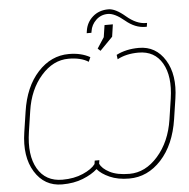

<svg xmlns="http://www.w3.org/2000/svg" viewBox="-62 -1015 1068 1086"><g transform="rotate(-5 472.0 -472.0)"><path d="M528.8 -723.6 513.7 -737.3 553.7 -798.8 564 -866.7H611.3L601.1 -797.4ZM793 -836.4Q735.4 -836.4 681.2 -882.1Q627 -927.7 587.9 -927.7Q548.8 -927.7 521 -901.4Q493.2 -875 487.8 -838.4L486.3 -829.6H459.5L461.4 -842.3Q468.3 -890.6 504.2 -922.1Q540 -953.6 593.3 -953.6Q632.8 -953.6 688.7 -905.8Q744.6 -857.9 797.9 -857.9H804.7L801.3 -836.4ZM746.1 -721.2Q842.3 -721.2 894.5 -636.2Q946.8 -551.3 927.2 -418.9L909.7 -302.7Q887.7 -158.2 810.3 -74Q732.9 10.3 627.9 10.3Q564 10.3 517.3 -10.5Q470.7 -31.2 447.8 -59.1Q417 -30.8 365.5 -10.3Q314 10.3 247.1 10.3Q146.5 10.3 92.3 -77.4Q38.1 -165 59.1 -302.7L76.7 -418.9Q97.2 -557.6 172.1 -639.4Q247.1 -721.2 348.6 -721.2Q418 -721.2 468.3 -692.9L457 -667.5Q414.6 -694.8 344.2 -694.8Q256.8 -694.8 188.7 -617.2Q120.6 -539.6 103 -419.9L85.4 -302.7Q65.4 -170.9 110.4 -93.5Q155.3 -16.1 251 -16.1Q317.4 -16.1 367.9 -38.3Q418.5 -60.5 439 -88.4L441.9 -107.9H468.3L465.3 -88.4Q477.1 -60.1 519.5 -38.1Q562 -16.1 631.8 -16.1Q722.2 -16.1 793.2 -96.7Q864.3 -177.2 883.3 -302.7L900.9 -419.9Q919.4 -545.4 876.2 -620.1Q833 -694.8 741.7 -694.8Q671.4 -694.8 621.1 -667.5L617.7 -692.9Q673.3 -721.2 746.1 -721.2Z"/></g></svg>

Font: Roboto-ThinItalic
Style: Italic
Weight: 250
Italic angle: -12°
Designer: Google
Version: Version 1.100141; 2013; ttfautohint (v0.94.14-c901) -l 8 -r 